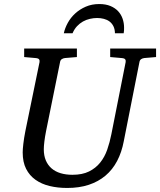

<svg xmlns="http://www.w3.org/2000/svg" viewBox="-20 -910 789 946"><path d="M690.9 -624Q682.1 -623 675.3 -618.4Q668.5 -613.8 667 -604L589.8 -213.9Q579.6 -159.7 557.1 -116.9Q534.7 -74.2 499.8 -44.7Q464.8 -15.1 417.7 0.5Q370.6 16.1 311 16.1Q264.6 16.1 224.9 6.6Q185.1 -2.9 155.3 -23.9Q125.5 -44.9 108.6 -78.1Q91.8 -111.3 91.8 -159.2Q91.8 -174.3 95 -201.7Q98.1 -229 105 -264.2L174.8 -604Q176.3 -612.3 172.4 -617.7Q168.5 -623 154.8 -624L99.1 -628.9V-670.9H358.9V-628.9L299.8 -624Q291 -623 284.2 -618.4Q277.3 -613.8 275.9 -604L207 -264.2Q201.2 -234.9 198.5 -211.7Q195.8 -188.5 195.8 -174.8Q195.8 -143.1 205.8 -119.6Q215.8 -96.2 234.1 -80.3Q252.4 -64.5 278.6 -56.6Q304.7 -48.8 336.9 -48.8Q385.7 -48.8 418.7 -65.2Q451.7 -81.5 473.6 -108.9Q495.6 -136.2 508.3 -172.6Q521 -209 528.8 -249L599.1 -604Q600.6 -612.3 596.7 -617.7Q592.8 -623 579.1 -624L522.9 -628.9V-670.9H749V-628.9ZM591.3 -774.4Q591.3 -767.6 591.1 -760.3Q590.8 -752.9 589.4 -746.1H546.4Q545.9 -766.6 538.8 -780.8Q531.7 -794.9 519.8 -804Q507.8 -813 491.9 -817.1Q476.1 -821.3 458.5 -821.3Q440.9 -821.3 422.9 -817.1Q404.8 -813 388.7 -804Q372.6 -794.9 359.4 -780.8Q346.2 -766.6 337.4 -746.1H294.4Q299.8 -771.5 314 -797.4Q328.1 -823.2 350.6 -843.8Q373 -864.3 402.8 -877.2Q432.6 -890.1 469.2 -890.1Q501 -890.1 524.2 -880.4Q547.4 -870.6 562.3 -854.5Q577.1 -838.4 584.2 -817.4Q591.3 -796.4 591.3 -774.4Z"/></svg>

Font: Charis SIL Viet
Style: Italic
Weight: 400
Italic angle: -11°
Foundry: SIL International
Version: Version 5.000